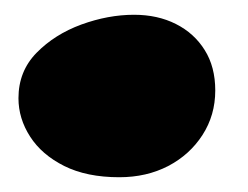

<svg xmlns="http://www.w3.org/2000/svg" viewBox="-20 -219 336 260"><path d="M141.5 21Q97.5 21 67 5.8Q36.5 -9.5 20.8 -34Q5 -58.5 5 -86Q5 -122.5 29.5 -147.5Q54 -172.5 90.2 -185.8Q126.5 -199 161.5 -199Q193.5 -199 218.2 -186.5Q243 -174 257.2 -151.2Q271.5 -128.5 271.5 -96.5Q271.5 -63 254.2 -36.2Q237 -9.5 207.8 5.8Q178.5 21 141.5 21Z"/></svg>

Font: Gluten Thin Black
Style: Regular
Weight: 900
Version: Version 1.300